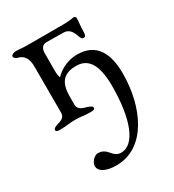

<svg xmlns="http://www.w3.org/2000/svg" viewBox="-166 -500 782 864"><g transform="rotate(-30 225.5 -68.0)"><path d="M24 -390C24 -380 35 -374 41 -373C74 -366 87 -339 87 -300V-62C87 -35 67 -30 47 -24C36 -20 24 -16 24 -6C24 2 37 3 44 3C84 3 90 -2 125 -2C160 -2 164 3 203 3C211 3 226 3 226 -6C226 -16 214 -20 203 -24C183 -30 157 -35 157 -62V-104C157 -170 179 -210 250 -210C306 -210 346 -173 346 -50C346 120 303 230 232 230C215 230 202 223 185 202C171 185 155 179 138 179C123 179 98 201 98 223C98 252 133 269 185 269C339 269 416 97 416 -76C416 -177 381 -252 280 -252C217 -252 177 -217 163 -202C158 -208 157 -227 157 -239V-331C157 -342 161 -369 188 -369L276 -368C298 -368 314 -355 323 -330C332 -304 336 -302 344 -302C356 -302 357 -315 357 -333C357 -354 361 -377 361 -395C361 -401 354 -405 353 -405C343 -405 330 -400 291 -400H104C81 -400 71 -403 46 -403C42 -403 24 -398 24 -390Z"/></g></svg>

Font: EB Garamond
Style: Regular
Weight: 400
Designer: Georg Duffner and Octavio Pardo
Foundry: Georg Duffner
Version: Version 1.000;PS 001.000;hotconv 1.0.88;makeotf.lib2.5.64775